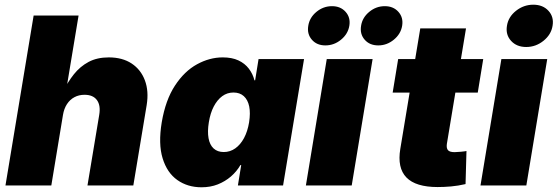

<svg xmlns="http://www.w3.org/2000/svg" viewBox="-20 -794 2387 822"><path d="M249.5 -301.3 199.7 0H3.4L124 -727.5H316.4L262.2 -400.9H249.5Q270 -442.9 296.4 -476.1Q322.8 -509.3 359.1 -528.8Q395.5 -548.3 445.8 -548.3Q503.9 -548.3 543.5 -522.2Q583 -496.1 600.3 -450Q617.7 -403.8 607.9 -343.8L550.8 0H354.5L404.8 -302.2Q411.6 -342.8 395 -365.5Q378.4 -388.2 341.8 -388.2Q317.9 -388.2 298.6 -377.9Q279.3 -367.7 266.6 -348.1Q253.9 -328.6 249.5 -301.3Z M842.8 7.8Q783.2 7.8 739.3 -23.2Q695.3 -54.2 676.3 -116Q657.2 -177.7 672.4 -270Q688.5 -365.7 729 -427.5Q769.5 -489.3 823.5 -518.8Q877.4 -548.3 933.6 -548.3Q973.1 -548.3 1000.7 -535.4Q1028.3 -522.5 1045.4 -500Q1062.5 -477.5 1069.3 -450.2H1072.3L1086.9 -541H1281.7L1191.9 0H998.5L1012.7 -87.4H1009.3Q993.2 -59.6 968.5 -38.3Q943.8 -17.1 912.4 -4.6Q880.9 7.8 842.8 7.8ZM938 -143.1Q964.8 -143.1 987.1 -158.7Q1009.3 -174.3 1024.7 -202.9Q1040 -231.4 1046.4 -270Q1052.7 -310.1 1046.9 -338.4Q1041 -366.7 1023.9 -382.3Q1006.8 -397.9 979.5 -397.9Q952.6 -397.9 931.4 -382.3Q910.2 -366.7 895.3 -338.4Q880.4 -310.1 874 -270Q867.7 -231 872.8 -202.4Q877.9 -173.8 894.5 -158.4Q911.1 -143.1 938 -143.1Z M1289.6 0 1378.9 -541H1575.2L1485.8 0ZM1599.6 -599.6Q1562.5 -599.6 1541.3 -624Q1520 -648.4 1525.9 -683.6Q1531.2 -718.8 1560.8 -743.2Q1590.3 -767.6 1627.4 -767.6Q1664.1 -767.6 1685.8 -743.2Q1707.5 -718.8 1701.7 -683.6Q1695.8 -648.4 1666 -624Q1636.2 -599.6 1599.6 -599.6ZM1373 -599.6Q1336.4 -599.6 1315.2 -624Q1293.9 -648.4 1299.8 -683.6Q1305.2 -718.8 1334.7 -743.2Q1364.3 -767.6 1401.4 -767.6Q1438 -767.6 1459.7 -743.2Q1481.4 -718.8 1475.6 -683.6Q1469.7 -648.4 1439.9 -624Q1410.2 -599.6 1373 -599.6Z M2048.8 -541 2025.4 -397.5H1661.1L1684.6 -541ZM1779.3 -672.4H1975.1L1893.1 -177.7Q1890.6 -159.7 1897.9 -151.1Q1905.3 -142.6 1926.3 -142.6Q1935.5 -142.6 1953.1 -144.3Q1970.7 -146 1977.1 -147.5L1973.1 -5.9Q1941.4 1.5 1911.1 4.2Q1880.9 6.8 1853.5 6.8Q1759.8 6.8 1720 -34.2Q1680.2 -75.2 1693.8 -156.7Z M2037.1 0 2126.5 -541H2322.8L2233.4 0ZM2232.9 -592.8Q2191.9 -592.8 2168 -619.1Q2144 -645.5 2150.4 -683.6Q2156.2 -721.7 2189.2 -747.8Q2222.2 -773.9 2263.2 -773.9Q2304.2 -773.9 2328.1 -747.8Q2352.1 -721.7 2345.7 -683.6Q2339.8 -646 2306.9 -619.4Q2273.9 -592.8 2232.9 -592.8Z"/></svg>

Font: Inter 17pt Black
Style: Italic
Weight: 900
Italic angle: -9.3988°
Version: Version 4.001;git-66647c0bb